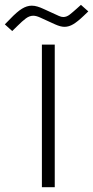

<svg xmlns="http://www.w3.org/2000/svg" viewBox="-93 -782 389 802"><path d="M153.3 -715.3Q163.1 -710.9 171.4 -710.9Q185.1 -710.9 198 -720.9Q210.9 -731 226.6 -745.1L245.1 -761.7L275.9 -734.4L255.9 -715.3Q231.4 -691.9 213.1 -680.9Q194.8 -669.9 176.3 -669.9Q160.2 -669.9 137.2 -680.2L74.2 -709Q58.1 -716.3 45.9 -716.3Q30.3 -716.3 15.1 -705.1Q0 -693.8 -20 -673.8L-42 -652.3L-72.8 -680.2L-50.8 -702.6Q-22 -732.9 -1.2 -745.6Q19.5 -758.3 39.6 -758.3Q51.3 -758.3 63.5 -754.6Q75.7 -751 90.3 -744.1ZM135.7 -595.7V0H82V-595.7Z"/></svg>

Font: Vazirmatn UI FD ExtraLight
Style: Regular
Weight: 200
Designer: Saber Rastikerdar
Foundry: Saber Rastikerdar
Version: Version 33.003